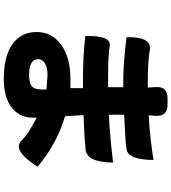

<svg xmlns="http://www.w3.org/2000/svg" viewBox="36 -894 927 1040"><g transform="rotate(90 500.0 -373.5)"><path d="M300 -117Q300 -67 385 -67Q426 -67 445 -81Q464 -95 464 -132V-161L388 -167Q347 -167 323 -153Q300 -139 300 -117ZM546 -817Q611 -817 607 -752L604 -715Q723 -721 846 -741Q845 -603 788 -595Q745 -588 601 -582V-499Q708 -504 860 -522Q859 -380 789 -373Q719 -366 603 -362L609 -262Q758 -218 883 -113Q796 22 744 -23Q709 -61 617 -108V-88Q617 -16 562 27Q507 70 409 70Q284 70 218 23Q153 -24 153 -108Q153 -190 221 -240Q290 -291 408 -291H457V-359H405Q276 -359 174 -372Q172 -514 229 -504Q270 -495 407 -495H452V-577H421Q317 -577 181 -595Q178 -732 249 -721Q316 -710 420 -710H454L451 -752Q447 -817 512 -817Z"/></g></svg>

Font: Swei Half Moon CJK SC
Style: Black
Weight: 900
Version: Version 2.071